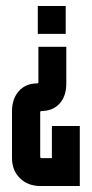

<svg xmlns="http://www.w3.org/2000/svg" viewBox="-20 -544 306 640"><path d="M153 -124H246V76H114Q73 76 46.5 50Q20 24 20 -17V-173Q20 -215 43 -240.5Q66 -266 104 -266Q108 -266 108 -270V-388H201V-266Q201 -223 178.5 -198.5Q156 -174 118 -174Q114 -174 114 -169V-22Q114 -17 119 -17H153ZM199 -524V-431H106V-524Z"/></svg>

Font: Karantina
Style: Regular
Weight: 400
Designer: Rony Koch
Foundry: Rony Koch
Version: Version 1.000; ttfautohint (v1.8.3)